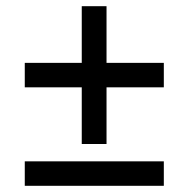

<svg xmlns="http://www.w3.org/2000/svg" viewBox="-20 -600 609 620"><path d="M324 -135V-318H509V-397H324V-580H244V-397H60V-318H244V-135ZM509 0V-79H60V0Z"/></svg>

Font: UArctic Serif Black
Style: Regular
Weight: 900
Designer: Customization by Puisto advertising & original work Monotype Design Team
Foundry: Monotype Imaging Inc.
Version: Version 2.004